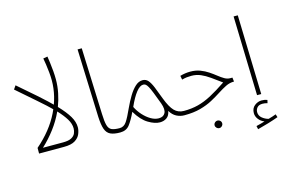

<svg xmlns="http://www.w3.org/2000/svg" viewBox="-117 -982 2215 1506"><g transform="rotate(-15 990.0 -229.0)"><path d="M309 -296Q260 -345 191.5 -404Q123 -463 40 -536L60 -565Q147 -491 212 -433Q277 -375 323 -329Z M447 -121Q447 -96 435.5 -67.5Q424 -39 393 -19.5Q362 0 302 0H100V-46Q223 -152 284 -277Q345 -402 345 -529Q345 -560 341.5 -594.5Q338 -629 333.5 -660.5Q329 -692 325 -712L360 -718Q363 -699 367.5 -666Q372 -633 375 -596.5Q378 -560 378 -529Q378 -473 367 -419Q356 -365 337 -315Q393 -256 420 -210.5Q447 -165 447 -121ZM141 -36H305Q349 -36 372.5 -48.5Q396 -61 404.5 -81Q413 -101 413 -121Q413 -159 389.5 -197.5Q366 -236 323 -282Q291 -212 244 -150Q197 -88 141 -36Z M758 5Q708 5 679.5 -8.5Q651 -22 638.5 -57Q626 -92 623 -157L603 -711H637L657 -172Q659 -110 667.5 -79.5Q676 -49 698 -39Q720 -29 763 -29Q775 -29 779 -24Q783 -19 783 -12Q783 5 758 5Z M758 5 763 -29Q798 -29 820 -62.5Q842 -96 872 -163Q894 -211 919 -252.5Q944 -294 972 -320Q1000 -346 1032 -346Q1059 -346 1076.5 -326Q1094 -306 1110.5 -266Q1127 -226 1149 -166Q1177 -92 1207.5 -60.5Q1238 -29 1285 -29Q1304 -29 1304 -12Q1304 5 1280 5Q1246 5 1216 -10.5Q1186 -26 1165 -61Q1159 -24 1135.5 -7.5Q1112 9 1080 9Q1039 9 987 -22Q935 -53 891 -127Q862 -65 835 -30Q808 5 758 5ZM908 -162Q926 -125 954.5 -93.5Q983 -62 1015.5 -43Q1048 -24 1079 -24Q1117 -24 1131.5 -51.5Q1146 -79 1127 -132Q1105 -191 1091 -226.5Q1077 -262 1066.5 -280.5Q1056 -299 1047.5 -305Q1039 -311 1028 -311Q1001 -311 970.5 -272.5Q940 -234 908 -162Z M1519 173Q1506 173 1496.5 164Q1487 155 1487 143Q1487 130 1496.5 121Q1506 112 1519 112Q1531 112 1540 121Q1549 130 1549 143Q1549 155 1540 164Q1531 173 1519 173Z M1280 5 1285 -29Q1347 -29 1400 -42.5Q1453 -56 1509.5 -86Q1566 -116 1639 -165Q1594 -198 1557.5 -224Q1521 -250 1486 -265Q1451 -280 1411 -280Q1390 -280 1373 -278Q1356 -276 1334 -270L1328 -302Q1348 -308 1369 -311Q1390 -314 1411 -314Q1455 -314 1490.5 -300.5Q1526 -287 1555 -267.5Q1584 -248 1608.5 -228.5Q1633 -209 1655.5 -196Q1678 -183 1701 -183H1719L1723 -150Q1687 -150 1655 -134Q1623 -118 1587.5 -95Q1552 -72 1509.5 -49Q1467 -26 1411 -10.5Q1355 5 1280 5Z M1809 260 1803 233Q1827 227 1844 222.5Q1861 218 1873 214Q1845 203 1827 180Q1809 157 1809 130Q1809 91 1835.5 70Q1862 49 1893 49Q1918 49 1939 57L1933 82Q1913 76 1893 76Q1864 76 1850 92Q1836 108 1836 129Q1836 158 1859 177Q1882 196 1910 203Q1943 194 1972 183L1980 208Q1945 221 1897 235.5Q1849 250 1809 260Z M1870 0 1852 -644H1886L1904 0Z"/></g></svg>

Font: Noto Sans Arabic Cond ExtLt
Style: Regular
Weight: 200
Width: 3
Designer: Monotype Design Team, Nadine Chahine, Nizar Qandah and Khaled Hosny
Foundry: Monotype Imaging Inc.
Version: Version 2.012; ttfautohint (v1.8.4.7-5d5b)